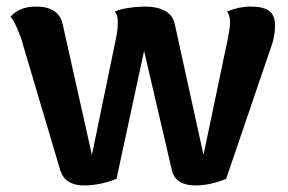

<svg xmlns="http://www.w3.org/2000/svg" viewBox="-20 -550 876 585"><path d="M236 15Q179 15 164 -30L44 -434Q25 -486 12 -499Q39 -530 90 -530Q159 -530 171 -476L260 -78L334 -436Q339 -461 339 -482Q339 -504 330 -515Q360 -528 419 -530Q499 -530 512 -479L600 -78L675 -436Q681 -468 681 -482Q681 -502 672 -515Q708 -530 743 -530Q783 -530 800.5 -516.5Q818 -503 818 -472Q818 -437 804 -401L669 -5Q620 15 576 15Q515 15 504 -30L419 -395L335 -5Q284 15 236 15Z"/></svg>

Font: Arima Koshi Bold
Style: Regular
Weight: 700
Designer: Joana Correia and Natanael Gama
Foundry: NDISCOVER
Version: Version 1.019;PS 001.019;hotconv 1.0.88;makeotf.lib2.5.64775